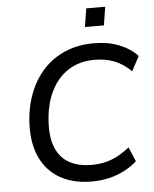

<svg xmlns="http://www.w3.org/2000/svg" viewBox="-60 -950 810 1009"><g transform="rotate(-5 345.0 -445.5)"><path d="M383 9Q288 9 218.5 -29.5Q149 -68 113.5 -143Q78 -218 83 -327Q88 -413 116 -484Q144 -555 192 -606.5Q240 -658 307 -686Q374 -714 457 -714Q530 -714 589 -691Q648 -668 686 -627L645 -550Q604 -590 557.5 -608.5Q511 -627 453 -627Q373 -627 314.5 -589.5Q256 -552 222.5 -483.5Q189 -415 184 -324Q179 -239 202.5 -184.5Q226 -130 274 -104Q322 -78 392 -78Q446 -78 493.5 -95.5Q541 -113 591 -153L623 -77Q592 -49 553.5 -29.5Q515 -10 472 -0.5Q429 9 383 9ZM418 -803 433 -900H533L518 -803Z"/></g></svg>

Font: Nunito Sans 10pt Medium
Style: Italic
Weight: 500
Italic angle: -9°
Designer: Vernon Adams
Foundry: Vernon Adams
Version: Version 3.101;gftools[0.9.27]